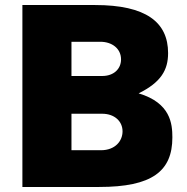

<svg xmlns="http://www.w3.org/2000/svg" viewBox="-20 -743 745 763"><path d="M69 0H374C584 0 665 -62 665 -197C665 -251 658 -334 531 -372C620 -416 648 -465 648 -532C648 -655 560 -723 358 -723H69ZM264 -441V-577H379C425 -577 461 -550 461 -507C461 -469 432 -441 386 -441ZM264 -146V-291H386C435 -291 467 -261 467 -221C467 -183 438 -146 381 -146Z"/></svg>

Font: United Sans Black
Style: Regular
Weight: 900
Designer: Pablo Impallari, Rodrigo Fuenzalida (Modified by Dan O. Williams)
Version: Version 1.000;PS 001.000;hotconv 1.0.88;makeotf.lib2.5.64775